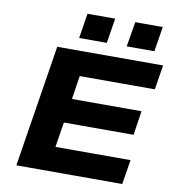

<svg xmlns="http://www.w3.org/2000/svg" viewBox="-97 -1006 1002 1093"><g transform="rotate(10 404.0 -460.0)"><path d="M71 0 183 -705H795L772 -563H338L317 -427H719L698 -287H295L272 -142H706L683 0ZM572 -776 596 -920H755L732 -776ZM297 -776 320 -920H480L457 -776Z"/></g></svg>

Font: Nunito Sans 7pt Expanded ExtraBold
Style: Italic
Weight: 800
Width: 7
Italic angle: -9°
Designer: Vernon Adams
Foundry: Vernon Adams
Version: Version 3.101;gftools[0.9.27]